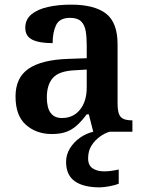

<svg xmlns="http://www.w3.org/2000/svg" viewBox="-20 -568 627 828"><path d="M203 10Q137 10 92 -29.5Q47 -69 47 -152Q47 -233 103 -271.5Q159 -310 272 -314L354 -317V-374Q354 -408 349.5 -434.5Q345 -461 329.5 -476Q314 -491 282 -491Q237 -491 222 -460Q207 -429 207 -382Q149 -382 119 -397Q89 -412 89 -448Q89 -484 115.5 -506Q142 -528 187 -538Q232 -548 286 -548Q387 -548 437 -509.5Q487 -471 487 -377V-121Q487 -79 500.5 -64Q514 -49 548 -49H551V0H382L363 -75H354Q333 -47 313 -28.5Q293 -10 267.5 0Q242 10 203 10ZM247 -59Q296 -59 325 -95Q354 -131 354 -191V-268L303 -265Q235 -262 208.5 -232.5Q182 -203 182 -148Q182 -59 247 -59ZM410 240Q340 240 302.5 213.5Q265 187 265 130Q265 99 281.5 72Q298 45 325 26Q352 7 383 0H453Q432 6 410.5 21.5Q389 37 374.5 60Q360 83 360 115Q360 145 379.5 158Q399 171 429 171Q443 171 458.5 169Q474 167 492 163V224Q476 231 450.5 235.5Q425 240 410 240Z"/></svg>

Font: Noto Serif Tibetan SemiBold
Style: Regular
Weight: 600
Designer: Monotype Design Team
Foundry: Monotype Imaging Inc.
Version: Version 2.103; ttfautohint (v1.8.4.7-5d5b)